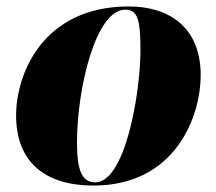

<svg xmlns="http://www.w3.org/2000/svg" viewBox="-20 -566 672 596"><path d="M270 10C527 10 603 -208 603 -332C603 -484 502 -546 380 -546C111 -546 30 -334 30 -208C30 -60 123 10 270 10ZM276 0C237 0 219 -31 219 -123C219 -292 277 -536 369 -536C406 -536 416 -508 416 -412C416 -274 368 0 276 0Z"/></svg>

Font: Noto Serif Display Black
Style: Italic
Weight: 900
Italic angle: -12°
Designer: Monotype Design Team
Foundry: Monotype Imaging Inc.
Version: Version 2.009